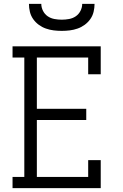

<svg xmlns="http://www.w3.org/2000/svg" viewBox="-20 -975 640 995"><path d="M45 0V-58H106V-677H45V-735H502V-590H437V-677H171V-411H427V-353H171V-58H437V-145H502V0ZM300 -815Q279 -815 258.5 -817.5Q238 -820 218 -827Q198 -834 181 -846.5Q164 -859 152 -876Q140 -893 135 -913.5Q130 -934 130 -955H194Q194 -936 203 -918.5Q212 -901 227.5 -890.5Q243 -880 262 -876.5Q281 -873 300 -873Q319 -873 338 -876.5Q357 -880 372.5 -890.5Q388 -901 397 -918.5Q406 -936 406 -955H470Q470 -934 465 -913.5Q460 -893 448 -876Q436 -859 419 -846.5Q402 -834 382 -827Q362 -820 341.5 -817.5Q321 -815 300 -815Z"/></svg>

Font: Iosevka Etoile Light
Style: Regular
Weight: 300
Designer: Belleve Invis
Foundry: Belleve Invis
Version: Version 25.0.1; ttfautohint (v1.8.4)